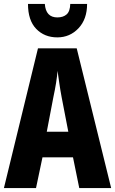

<svg xmlns="http://www.w3.org/2000/svg" viewBox="-20 -961 588 981"><path d="M385 0 353 -157H197L164 0H0L174 -714H372L548 0ZM295 -464Q288 -501 283 -536Q278 -571 274 -599Q272 -572 266.5 -537.5Q261 -503 253 -466L219 -288H329ZM425 -941Q425 -863 381 -816.5Q337 -770 273 -770Q207 -770 165 -813.5Q123 -857 123 -941H209Q214 -872 273 -872Q303 -872 320.5 -887.5Q338 -903 339 -941Z"/></svg>

Font: Noto Sans Myanmar UI ExtraCondensed ExtraBold
Style: Regular
Weight: 800
Width: 2
Designer: Monotype Design Team
Foundry: Monotype Imaging Inc.
Version: Version 2.103; ttfautohint (v1.8.4.7-5d5b)